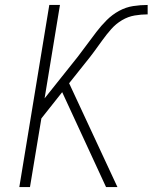

<svg xmlns="http://www.w3.org/2000/svg" viewBox="-20 -755 640 775"><path d="M58 0 179 -735H222L160 -358L294 -526Q313 -551 331.5 -576Q350 -601 369 -626Q388 -651 410.5 -673.5Q433 -696 460.5 -711Q488 -726 517.5 -730.5Q547 -735 576 -735V-697Q550 -697 523.5 -692.5Q497 -688 472.5 -673.5Q448 -659 429 -637.5Q410 -616 393.5 -593Q377 -570 360.5 -547.5Q344 -525 326 -503L259 -419L454 0H408L231 -383L147 -277L101 0Z"/></svg>

Font: Iosevka Extralight Extended
Style: Italic
Weight: 200
Width: 7
Italic angle: -9°
Monospace: yes
Designer: Belleve Invis
Foundry: Belleve Invis
Version: Version 32.5.0; ttfautohint (v1.8.4)